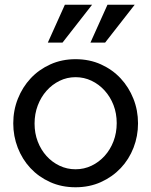

<svg xmlns="http://www.w3.org/2000/svg" viewBox="-20 -781 639 811"><path d="M299 10Q240 10 191.5 -12Q143 -34 108.5 -71Q74 -108 55 -157Q36 -206 36 -260Q36 -315 55.5 -364Q75 -413 109.5 -450Q144 -487 192.5 -509Q241 -531 299 -531Q358 -531 406.5 -509Q455 -487 489.5 -450Q524 -413 543.5 -364Q563 -315 563 -260Q563 -206 544 -157Q525 -108 490 -71Q455 -34 406.5 -12Q358 10 299 10ZM126 -259Q126 -218 139.5 -183Q153 -148 176.5 -122Q200 -96 231.5 -81Q263 -66 299 -66Q335 -66 366.5 -81Q398 -96 422 -122.5Q446 -149 459.5 -184.5Q473 -220 473 -261Q473 -302 459.5 -337Q446 -372 422 -398.5Q398 -425 366.5 -440Q335 -455 299 -455Q263 -455 231.5 -439.5Q200 -424 176.5 -397.5Q153 -371 139.5 -335.5Q126 -300 126 -259ZM424 -601H362L434 -761H549ZM244 -601H182L254 -761H369Z"/></svg>

Font: Rising Sun
Style: Regular
Weight: 400
Designer: Matt McInerney, Pablo Impallari, Rodrigo Fuenzalida (Raleway font), Stephen Hutchings (Greek), Cristiano Sobral (main ch
Foundry: The Rising Sun Project Authors
Version: Version 4.327; ttfautohint (v1.8.4.7-5d5b-dirty)